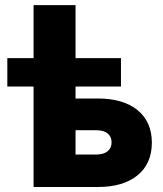

<svg xmlns="http://www.w3.org/2000/svg" viewBox="-20 -748 653 768"><path d="M9.3 -401.9V-515.6H114.3V-727.5H282.2V-515.6H463.9V-401.9H282.2V-354H371.1Q473.1 -354 530.3 -307.4Q587.4 -260.7 587.4 -177.2Q587.4 -93.8 530.3 -46.9Q473.1 0 371.1 0H114.3V-401.9ZM282.2 -227.1V-129.9H365.2Q394 -129.9 410.2 -142.8Q426.3 -155.8 426.3 -178.7Q426.3 -201.7 410.2 -214.4Q394 -227.1 365.2 -227.1Z"/></svg>

Font: Inter Display ExtraBold
Style: Regular
Weight: 800
Designer: Rasmus Andersson
Foundry: rsms
Version: Version 4.000;git-a52131595